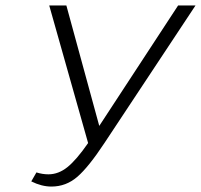

<svg xmlns="http://www.w3.org/2000/svg" viewBox="-20 -678 739 706"><path d="M635 -658H699L364 -152Q306 -64 264.5 -28Q223 8 169 8Q133 8 95 -11L114 -44Q136 -37 158 -37Q195 -37 228 -63.5Q261 -90 304 -152L161 -658H224L345 -215Z"/></svg>

Font: EauTest Semilight
Style: Italic
Weight: 300
Italic angle: -12°
Designer: Christian Thalmann (Catharsis Fonts)
Version: Version 0.001;PS 000.001;hotconv 1.0.88;makeotf.lib2.5.64775